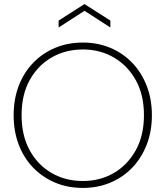

<svg xmlns="http://www.w3.org/2000/svg" viewBox="-20 -916 812 943"><path d="M522 -781 395 -863 268 -781V-815L395 -896L522 -815ZM387 7Q313 7 251 -19Q189 -45 143 -92.5Q97 -140 72 -205.5Q47 -271 47 -350Q47 -429 72 -494.5Q97 -560 143 -607.5Q189 -655 251 -681Q313 -707 387 -707Q460 -707 522 -681Q584 -655 629.5 -607.5Q675 -560 700.5 -494.5Q726 -429 726 -350Q726 -271 700.5 -205.5Q675 -140 629.5 -92.5Q584 -45 522 -19Q460 7 387 7ZM387 -27Q471 -27 538.5 -66Q606 -105 646.5 -177.5Q687 -250 687 -350Q687 -451 646.5 -523Q606 -595 538.5 -634Q471 -673 387 -673Q302 -673 234 -634Q166 -595 126 -523Q86 -451 86 -350Q86 -250 126 -177.5Q166 -105 234 -66Q302 -27 387 -27Z"/></svg>

Font: Albert Sans ExtraLight
Style: Regular
Weight: 250
Designer: Andreas Rasmussen
Foundry: a.Foundry
Version: Version 1.025